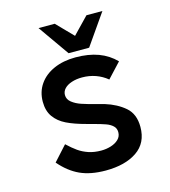

<svg xmlns="http://www.w3.org/2000/svg" viewBox="-111 -832 823 929"><g transform="rotate(-15 300.0 -368.0)"><path d="M79.5 -93 146.5 -167Q173 -142 195 -126.5Q217 -111 245 -101.5Q273 -92 308.5 -92Q333.5 -92 357 -99.2Q380.5 -106.5 395.5 -121Q410.5 -135.5 410.5 -157Q410.5 -176 397.8 -188.2Q385 -200.5 364.5 -208Q344 -215.5 303 -226.5L271.5 -235Q214.5 -250 176.5 -268.5Q138.5 -287 117 -317.2Q95.5 -347.5 95.5 -393Q95.5 -442.5 121.5 -480.2Q147.5 -518 194.8 -539Q242 -560 303.5 -560Q368.5 -560 417.8 -541.8Q467 -523.5 502.5 -487L434.5 -414Q408.5 -435.5 376.8 -446.8Q345 -458 309.5 -458Q280 -458 256.8 -450.2Q233.5 -442.5 220.5 -428.8Q207.5 -415 207.5 -397Q207.5 -375 226.5 -360Q245.5 -345 272 -336Q298.5 -327 341.5 -316Q354 -313 382.5 -305Q441 -287 480.8 -252.8Q520.5 -218.5 520.5 -154Q520.5 -73.5 461.2 -33.2Q402 7 304.5 7Q229 7 176.2 -17.2Q123.5 -41.5 79.5 -93ZM380 -588H277L168 -743H249L329 -661L408 -743H488Z"/></g></svg>

Font: JuliaMono Latin
Style: Bold
Weight: 700
Monospace: yes
Designer: cormullion
Foundry: corm
Version: Version 0.038; ttfautohint (v1.8)